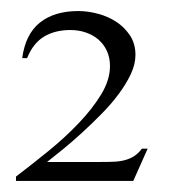

<svg xmlns="http://www.w3.org/2000/svg" viewBox="-20 -515 305 346"><path d="M220.2 -189H8.8V-196.8Q37.1 -218.3 67.1 -242.7Q97.2 -267.1 121.8 -293Q146.5 -318.8 162.4 -345Q178.2 -371.1 178.2 -396Q178.2 -411.1 172.6 -423.3Q167 -435.5 157.2 -443.8Q147.5 -452.1 134.5 -456.5Q121.6 -460.9 106.9 -460.9Q79.1 -460.9 59.3 -449Q39.6 -437 28.8 -410.2H20Q25.9 -453.6 52 -474.4Q78.1 -495.1 121.1 -495.1Q138.2 -495.1 156.5 -490.2Q174.8 -485.4 189.7 -475.6Q204.6 -465.8 214.4 -450.9Q224.1 -436 224.1 -416Q224.1 -399.4 215.8 -381.6Q207.5 -363.8 193.8 -345.5Q180.2 -327.1 162.8 -309.6Q145.5 -292 127.9 -275.9Q110.4 -259.8 93.8 -246.3Q77.1 -232.9 64.9 -223.1H160.2Q174.8 -223.1 185.8 -223.6Q196.8 -224.1 205.6 -226.6Q214.4 -229 221.7 -233.6Q229 -238.3 235.8 -247.1H246.1Z"/></svg>

Font: Scheherazade Rohingya
Style: Regular
Weight: 400
Designer: SIL International
Foundry: SIL International
Version: Version 2.000 (build 440/429)